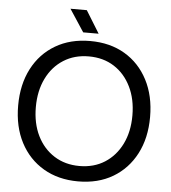

<svg xmlns="http://www.w3.org/2000/svg" viewBox="-59 -936 897 1007"><g transform="rotate(5 389.0 -432.5)"><path d="M389.2 17Q284.9 17 206.8 -29Q128.6 -75 85.2 -158Q41.9 -241 41.9 -352Q41.9 -463.2 85.2 -546.6Q128.6 -630 206.8 -676Q284.9 -722 389.2 -722Q494.3 -722 572 -676Q649.7 -630 693.1 -546.6Q736.5 -463.2 736.5 -352Q736.5 -241 693.1 -158Q649.7 -75 572 -29Q494.3 17 389.2 17ZM389.2 -64Q465.5 -64 522.5 -100.4Q579.5 -136.9 611.4 -201.6Q643.4 -266.4 643.4 -352Q643.4 -437.8 611.4 -502.9Q579.5 -568.1 522.5 -604.6Q465.5 -641 389.2 -641Q313.7 -641 256.3 -604.6Q198.8 -568.1 166.9 -502.9Q135 -437.8 135 -352Q135 -266.4 166.9 -201.6Q198.8 -136.9 256.3 -100.4Q313.7 -64 389.2 -64ZM357.1 -881.6 429.6 -764H348.3L271.1 -881.6Z"/></g></svg>

Font: TikTok Sans Light
Style: Regular
Weight: 300
Version: Version 4.000